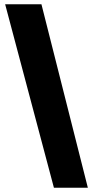

<svg xmlns="http://www.w3.org/2000/svg" viewBox="-20 -759 433 894"><path d="M389 115H231L4 -739H173Z"/></svg>

Font: Cantarell Extra Bold
Style: Regular
Weight: 800
Designer: Dave Crossland, Nikolaus Waxweiler, Florian Fecher, Jacques Le Bailly, Eben Sorkin, Alexei Vanyashin, Alexios Zavras, Em
Version: Version 0.303